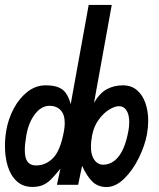

<svg xmlns="http://www.w3.org/2000/svg" viewBox="-20 -745 640 774"><path d="M0 -156.5Q0 -188 5.5 -220Q13.5 -266 35.5 -307.5Q57.5 -349 90.8 -375Q124 -401 164 -401Q195.5 -401 215 -393.2Q234.5 -385.5 246 -369Q257.5 -352.5 265 -325L337.5 -725H430.5L359 -330.5Q382 -370 410.8 -385.5Q439.5 -401 475.5 -401Q509.5 -401 532.2 -381.5Q555 -362 566.2 -329.5Q577.5 -297 577.5 -257Q577.5 -234 572.5 -204Q564 -157.5 539.2 -107.5Q514.5 -57.5 480 -24.2Q445.5 9 409.5 9Q374.5 9 352 -13.2Q329.5 -35.5 311 -76.5L295 0H209.5L223.5 -65Q198.5 -34.5 184.2 -20.5Q170 -6.5 152.8 1Q135.5 8.5 110.5 8.5Q72.5 8.5 47.8 -14.2Q23 -37 11.5 -74.2Q0 -111.5 0 -156.5ZM238 -217.5Q241 -235 241 -248.5Q241 -284 224 -301.2Q207 -318.5 180 -318.5Q146.5 -318.5 120.8 -284.8Q95 -251 86 -198.5Q80 -164 80 -140Q80 -107.5 91.2 -92.8Q102.5 -78 125 -78Q165 -78 194.5 -108.5Q224 -139 238 -217.5ZM498 -219.5Q501 -237.5 501 -253Q501 -282 490.2 -299.5Q479.5 -317 459 -317Q443 -317 420.2 -303.2Q397.5 -289.5 377.8 -262.5Q358 -235.5 351 -197.5Q346.5 -173 346.5 -154.5Q346.5 -126.5 354.8 -110Q363 -93.5 374 -87.2Q385 -81 395 -81Q432.5 -81 459 -115.2Q485.5 -149.5 498 -219.5Z"/></svg>

Font: JuliaMono ExtraBold
Style: Italic
Weight: 800
Italic angle: -9°
Monospace: yes
Designer: cormullion
Foundry: corm
Version: Version 0.057; ttfautohint (v1.8.4)